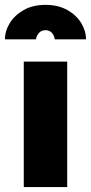

<svg xmlns="http://www.w3.org/2000/svg" viewBox="-62 -757 368 777"><path d="M34.2 0V-507.8H210V0ZM122.1 -737.3Q173.3 -737.3 210.2 -716.6Q247.1 -695.8 266.6 -663.8Q286.1 -631.8 286.1 -597.7H159.2Q159.2 -608.9 149.9 -621.8Q140.6 -634.8 122.1 -634.8Q104 -634.8 94 -621.8Q84 -608.9 84 -597.7H-42Q-42 -631.8 -22.2 -663.8Q-2.4 -695.8 34.2 -716.6Q70.8 -737.3 122.1 -737.3Z"/></svg>

Font: Giphurs Black
Style: Regular
Weight: 900
Version: Version 0.920; ttfautohint (v1.8.4.7-5d5b)